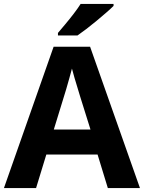

<svg xmlns="http://www.w3.org/2000/svg" viewBox="-20 -954 730 974"><path d="M527 0 475 -170H215L163 0H0L252 -717H437L690 0ZM387 -463Q382 -480 374 -506Q366 -532 358 -559Q350 -586 345 -606Q340 -586 331.5 -556.5Q323 -527 315.5 -500.5Q308 -474 304 -463L253 -297H439ZM556 -924Q542 -910 519 -890Q496 -870 469.5 -848Q443 -826 417.5 -806.5Q392 -787 373 -774H274V-787Q290 -806 311.5 -831.5Q333 -857 354 -884.5Q375 -912 389 -934H556Z"/></svg>

Font: Noto Sans Thaana
Style: Bold
Weight: 700
Designer: David Williams
Foundry: Google Inc.
Version: Version 3.001; ttfautohint (v1.8.4.7-5d5b)